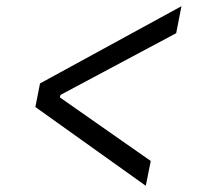

<svg xmlns="http://www.w3.org/2000/svg" viewBox="-20 -587 640 619"><path d="M450 12 94 -242 109 -318 565 -567 548 -480 175 -281 173 -273 466 -68Z"/></svg>

Font: Aneliza
Style: Italic
Weight: 400
Italic angle: -11.31°
Designer: Mike Abbink, Paul van der Laan, Pieter van Rosmalen
Foundry: Bold Monday
Version: Version 3.0